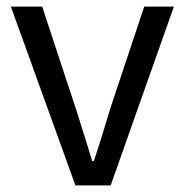

<svg xmlns="http://www.w3.org/2000/svg" viewBox="-20 -563 561 583"><path d="M209 0 13 -543H108L210 -234Q223 -194 235.5 -153.5Q248 -113 260 -74H265Q278 -113 290.5 -153.5Q303 -194 315 -234L418 -543H508L316 0Z"/></svg>

Font: Noto Sans TC
Style: Regular
Weight: 400
Designer: Ryoko NISHIZUKA  (kana, bopomofo & ideographs); Paul D. Hunt (Latin, Greek & Cyrillic); Sandoll Communications , Soo-you
Foundry: Adobe
Version: Version 2.004-H2;hotconv 1.0.118;makeotfexe 2.5.65603